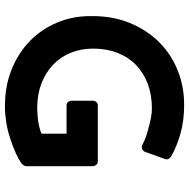

<svg xmlns="http://www.w3.org/2000/svg" viewBox="-14 -758 779 792"><g transform="rotate(90 376.0 -361.5)"><path d="M422 8Q338 9 268.5 -18.5Q199 -46 149.5 -94Q100 -142 72.5 -207.5Q45 -273 46 -348Q45 -436 74.5 -507.5Q104 -579 154.5 -629Q205 -679 272.5 -705.5Q340 -732 415 -731Q476 -731 528.5 -716.5Q581 -702 624 -678Q631 -673 634.5 -667.5Q638 -662 636 -654L606 -570Q603 -562 594 -558Q585 -554 576 -559Q564 -566 546.5 -572.5Q529 -579 504 -585Q459 -598 427 -598Q371 -598 325.5 -581Q280 -564 247.5 -532.5Q215 -501 197.5 -456Q180 -411 180 -356Q180 -305 197.5 -262.5Q215 -220 247.5 -189.5Q280 -159 325 -142Q370 -125 424 -125Q454 -125 482.5 -129.5Q511 -134 531 -143V-246H414Q406 -246 400.5 -252Q395 -258 395 -267V-354Q395 -363 400.5 -369Q406 -375 414 -375H644Q653 -375 659 -369Q665 -363 665 -354V-79Q665 -75 661.5 -69.5Q658 -64 656 -62Q638 -49 612 -37Q586 -25 552 -14Q520 -3 485.5 2.5Q451 8 422 8Z"/></g></svg>

Font: Stadtwerke
Style: Bold
Weight: 700
Designer: Santiago Orozco
Foundry: Typemade
Version: Version 1.003